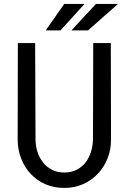

<svg xmlns="http://www.w3.org/2000/svg" viewBox="-20 -925 640 955"><path d="M531.2 -710.9H443.8L442.4 -229.5Q441.4 -197.8 432.1 -168.5Q422.9 -139.2 405.3 -116.7Q387.2 -93.8 360.8 -80.3Q334.5 -66.9 299.8 -66.9Q265.1 -66.9 238.5 -80.6Q211.9 -94.2 194.3 -116.7Q176.3 -139.2 166.7 -168.5Q157.2 -197.8 156.7 -229.5L154.8 -710.9H68.8L67.9 -229.5Q68.4 -179.7 85.4 -136Q102.5 -92.3 132.8 -60.1Q163.1 -27.3 205.6 -8.8Q248 9.8 299.8 9.8Q350.6 9.8 393.1 -9Q435.5 -27.8 466.3 -60.5Q497.1 -92.8 514.6 -136.2Q532.2 -179.7 532.2 -229.5ZM457 -905.3 335.4 -773.9H418L566.9 -905.3ZM299.3 -905.3 207.5 -773.9H280.8L400.4 -905.3Z"/></svg>

Font: Roboto Mono
Style: Regular
Weight: 400
Monospace: yes
Designer: Google
Version: Version 3.000